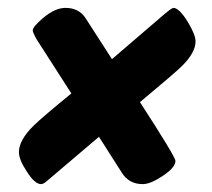

<svg xmlns="http://www.w3.org/2000/svg" viewBox="-20 -570 537 487"><path d="M48 -135Q28 -165 28 -184Q28 -214 64 -250Q85 -271 161 -333L73 -470Q63 -488 63 -493Q63 -502 90 -525Q120 -550 146 -550Q180 -550 197 -524L264 -420L398 -535Q416 -550 420 -550Q434 -550 456 -515Q476 -482 476 -465Q476 -437 442 -403Q424 -385 335 -311Q425 -172 425 -162Q425 -145 393 -124Q362 -103 342 -103Q307 -103 289 -132L231 -223L98 -110Q90 -103 84 -103Q68 -103 48 -135Z"/></svg>

Font: PoetsenOne
Style: Regular
Weight: 400
Designer: Rodrigo Fuenzalida, Pablo Impallari
Foundry: Pablo Impallari, Rodrigo Fuenzalida
Version: Version 1.000